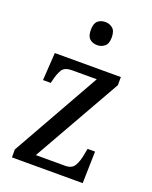

<svg xmlns="http://www.w3.org/2000/svg" viewBox="-142 -835 723 913"><g transform="rotate(20 219.5 -378.5)"><path d="M33 0V-40L285 -487H159Q123 -487 110 -466.5Q97 -446 88 -407L85 -396H46L55 -536H389V-495L136 -49H285Q318 -49 331.5 -71.5Q345 -94 352 -134L357 -161H395L391 0ZM231 -640Q208 -640 193 -653Q178 -666 178 -698Q178 -731 193 -744Q208 -757 231 -757Q252 -757 268 -744Q284 -731 284 -698Q284 -666 268 -653Q252 -640 231 -640Z"/></g></svg>

Font: Noto Serif Tamil Condensed
Style: Regular
Weight: 400
Width: 3
Designer: Indian Type Foundry, Tom Grace, and the Monotype Design Team
Foundry: Monotype Imaging Inc.
Version: Version 2.004; ttfautohint (v1.8.4.7-5d5b)